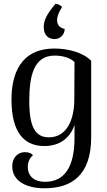

<svg xmlns="http://www.w3.org/2000/svg" viewBox="-20 -785 579 1036"><path d="M280 -765C231 -708 216 -673 216 -639C216 -589 248 -574 274 -574C306 -574 329 -600 329 -629C309 -633 288 -645 288 -676C288 -693 295 -717 315 -747C306 -757 294 -763 280 -765ZM220 231C365 231 472 162 472 -45V-457C424 -505 343 -523 274 -523C88 -523 42 -381 42 -248C42 -69 111 3 219 3C301 3 358 -39 382 -111V-41C382 110 332 196 223 196C167 196 130 168 130 115C130 90 139 68 158 53C150 42 135 36 114 36C76 36 46 66 46 112C46 195 127 231 220 231ZM244 -44C171 -44 138 -99 138 -239C138 -366 158 -485 274 -485C319 -485 360 -473 382 -450L381 -248C381 -146 344 -44 244 -44Z"/></svg>

Font: Arima Koshi Medium
Style: Regular
Weight: 500
Designer: Joana Correia and Natanael Gama
Foundry: NDISCOVER
Version: Version 1.019;PS 001.019;hotconv 1.0.88;makeotf.lib2.5.64775